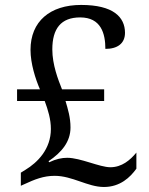

<svg xmlns="http://www.w3.org/2000/svg" viewBox="-20 -744 599 774"><path d="M244.1 -336.9H399.9V-383.8H230C214.4 -422.9 190.9 -482.9 190.9 -544.9C190.9 -628.4 225.6 -673.8 303.2 -673.8C387.2 -673.8 404.8 -608.9 404.8 -546.9C453.6 -546.9 483.9 -568.8 483.9 -611.8C483.9 -643.6 471.7 -671.9 443.8 -691.9C416 -711.9 371.6 -724.1 307.1 -724.1C181.6 -724.1 103 -657.7 103 -543C103 -487.8 123 -425.3 141.1 -383.8H48.8V-336.9H160.2C173.8 -300.3 185.1 -263.2 185.1 -224.1C185.1 -142.6 131.3 -88.9 82 -59.1L64 -47.9V4.9L77.1 -1C120.1 -21 155.8 -35.2 200.2 -35.2C272 -35.2 333.5 9.8 398.9 9.8C464.4 9.8 504.9 -29.3 529.8 -64V-128.9C504.9 -98.6 471.2 -69.8 424.8 -69.8C381.8 -69.8 304.2 -107.9 251 -107.9C229 -107.9 205.6 -103 178.2 -89.8L175.8 -94.2C229 -129.9 264.2 -172.9 264.2 -230C264.2 -270.5 253.9 -303.7 244.1 -336.9Z"/></svg>

Font: The Erased English
Style: Regular
Weight: 400
Designer: Monotype Design team + ligartures altered by 180 Amsterdam
Foundry: Monotype Imaging Inc.
Version: Version 1.030;Glyphs 3.1.2 (3151)